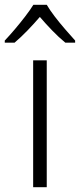

<svg xmlns="http://www.w3.org/2000/svg" viewBox="-51 -785 335 805"><path d="M145 0H88V-532H145ZM145 -765Q157 -744 178 -716.5Q199 -689 222.5 -662Q246 -635 264 -615V-606H223Q196 -628 168 -657Q140 -686 116 -714Q92 -686 64.5 -657.5Q37 -629 10 -606H-31V-615Q-12 -635 11 -662Q34 -689 55 -716.5Q76 -744 89 -765Z"/></svg>

Font: Noto Sans Hebrew Light
Style: Regular
Weight: 300
Designer: Monotype Design Team
Foundry: Monotype Imaging Inc.
Version: Version 2.003